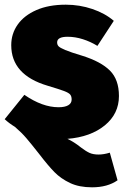

<svg xmlns="http://www.w3.org/2000/svg" viewBox="-25 -574 533 820"><path d="M444 78 477 196Q434 226 368 226Q313 226 274 207.5Q235 189 207.5 161Q180 133 141 82Q108 40 87.5 16Q67 -8 39 -32Q13 -48 -5 -65L79 -169Q156 -116 225 -116Q252 -116 266.5 -124.5Q281 -133 281 -149Q281 -163 274.5 -170.5Q268 -178 248 -185.5Q228 -193 178 -208Q23 -254 23 -381Q23 -430 50.5 -469Q78 -508 130.5 -531Q183 -554 256 -554Q315 -554 369.5 -535.5Q424 -517 461 -485L391 -378Q362 -396 329 -406.5Q296 -417 264 -417Q219 -417 219 -393Q219 -383 225 -376.5Q231 -370 253.5 -360.5Q276 -351 326 -336Q406 -311 444.5 -272.5Q483 -234 483 -164Q483 -88 422.5 -38.5Q362 11 263 19Q291 32 321 56Q342 72 357.5 79Q373 86 396 86Q418 86 444 78Z"/></svg>

Font: FiraGO Heavy
Style: Regular
Weight: 900
Designer: bBox Type
Foundry: bBox Type GmbH
Version: Version 1.001